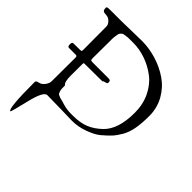

<svg xmlns="http://www.w3.org/2000/svg" viewBox="-255 -882 1302 1302"><g transform="rotate(45 396.0 -231.5)"><path d="M20 -700Q20 -709 28.5 -710.5Q37 -712 71 -712H158Q183 -712 250 -714Q317 -716 353 -716Q422 -716 491 -695Q560 -674 618 -634.5Q676 -595 712 -531.5Q748 -468 748 -390Q748 -320 738.5 -268.5Q729 -217 707 -179.5Q685 -142 663 -118.5Q641 -95 603 -63Q573 -39 516 -18Q459 3 399 3Q393 3 297 0.5Q201 -2 159 -2Q124 -2 94 125.5Q64 253 59 253Q35 253 35 -2Q35 -10 38.5 -13.5Q42 -17 53.5 -20Q65 -23 70 -25Q86 -32 99.5 -51.5Q113 -71 113 -90Q113 -136 113.5 -209.5Q114 -283 114 -316Q114 -325 111.5 -328.5Q109 -332 100 -332H35Q23 -332 23 -355Q23 -375 35 -375Q41 -375 56 -375.5Q71 -376 100 -376Q110 -376 112 -379Q114 -382 114 -393Q114 -420 113.5 -489Q113 -558 113 -615Q113 -632 96.5 -649.5Q80 -667 60 -668Q46 -669 39.5 -670Q33 -671 26.5 -676.5Q20 -682 20 -700ZM197 -133Q197 -114 197.5 -102Q198 -90 201.5 -80.5Q205 -71 207 -66.5Q209 -62 219 -57Q229 -52 235 -50.5Q241 -49 258.5 -44.5Q276 -40 288 -36Q323 -26 361 -26H381Q449 -26 497 -45.5Q545 -65 589 -107Q663 -178 663 -337Q663 -417 631.5 -482Q600 -547 549 -585.5Q498 -624 439 -644.5Q380 -665 320 -665Q293 -665 280.5 -665Q268 -665 251.5 -662.5Q235 -660 229.5 -658.5Q224 -657 216 -648.5Q208 -640 206.5 -634Q205 -628 202.5 -610.5Q200 -593 200 -580Q200 -567 200 -538Q200 -528 199.5 -476.5Q199 -425 199 -398Q199 -384 202 -380Q205 -376 220 -376H371Q385 -376 388.5 -371Q392 -366 392 -353Q392 -345 376 -341.5Q360 -338 360 -335Q360 -332 349 -332Q328 -332 275 -331.5Q222 -331 199 -331H189Q181 -331 179.5 -329Q178 -327 178 -319V-314Q178 -274 177.5 -210Q177 -146 197 -133Z"/></g></svg>

Font: OFL Sorts Mill Goudy TT
Style: Regular
Weight: 500
Version: Version 003.000